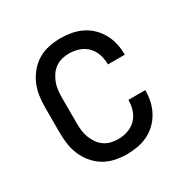

<svg xmlns="http://www.w3.org/2000/svg" viewBox="-128 -644 756 769"><g transform="rotate(-30 250.0 -260.0)"><path d="M247 8Q221 8 194 2.5Q167 -3 144 -16.5Q121 -30 103.5 -50.5Q86 -71 75 -95.5Q64 -120 60 -146.5Q56 -173 56 -200V-320Q56 -347 60 -373.5Q64 -400 75 -424.5Q86 -449 103.5 -469.5Q121 -490 144 -503.5Q167 -517 194 -522.5Q221 -528 247 -528Q272 -528 297 -523.5Q322 -519 344.5 -508Q367 -497 385 -479.5Q403 -462 415 -440Q427 -418 432.5 -393.5Q438 -369 438 -344V-342H360V-343Q360 -366 353 -388Q346 -410 330 -426.5Q314 -443 292 -450.5Q270 -458 247 -458Q230 -458 213.5 -454Q197 -450 183 -440Q169 -430 159.5 -416Q150 -402 144 -386.5Q138 -371 136 -354Q134 -337 134 -320V-200Q134 -183 136 -166Q138 -149 144 -133.5Q150 -118 159.5 -104Q169 -90 183 -80Q197 -70 213.5 -66Q230 -62 247 -62Q270 -62 292 -69.5Q314 -77 330 -93.5Q346 -110 353 -132Q360 -154 360 -177V-178H438V-176Q438 -151 432.5 -126.5Q427 -102 415 -80Q403 -58 385 -40.5Q367 -23 344.5 -12Q322 -1 297 3.5Q272 8 247 8Z"/></g></svg>

Font: Iosevka Term SS14
Style: Regular
Weight: 400
Monospace: yes
Designer: Belleve Invis
Foundry: Belleve Invis
Version: Version 24.1.1; ttfautohint (v1.8.4)